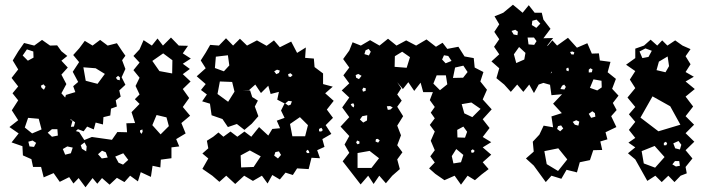

<svg xmlns="http://www.w3.org/2000/svg" viewBox="-20 -754 2980 813"><path d="M454 -162 477 -195 518 -194 515 -232 552 -233 537 -279 571 -314 551 -334 571 -354 554 -390 571 -425 545 -457 571 -489 545 -517 571 -545 588 -584 623 -561 647 -591 670 -561 704 -595 737 -561 776 -560 754 -528 788 -506 754 -484 784 -462 754 -440 787 -409 754 -377 781 -339 754 -301 785 -264 748 -233 766 -189 726 -165 739 -134 706 -130V-84L661 -78L659 -45L626 -52L619 -5L576 -25L564 14L531 -10L507 17L475 -1L444 28L412 0L392 24L372 0L342 39L313 0L291 23L273 -4L233 16L207 -21L165 -3L154 -47H120L113 -80L77 -96L75 -135L29 -151L59 -189L20 -216L57 -245L30 -287L57 -329L33 -359L57 -388L29 -424L57 -460L34 -498L57 -536L82 -572L125 -561L158 -585L192 -561L222 -562L240 -537L265 -517L240 -497L267 -468L240 -438L261 -398L240 -359L256 -341L259 -352L299 -364L290 -389L311 -407L288 -450L315 -491L290 -521L316 -550L339 -581L372 -561L404 -585L436 -561L475 -571L497 -538L511 -518L497 -499L511 -462L495 -427L511 -395L485 -371L491 -345L470 -329L475 -303L450 -294L447 -265L418 -258L416 -227L385 -235L377 -206L349 -218L334 -198L310 -207L301 -199L315 -195L337 -161L369 -174ZM121 -536 94 -545 76 -519 98 -497 122 -510ZM710 -499 671 -528 625 -496 655 -453 709 -443ZM424 -441 385 -465 333 -469 343 -412 393 -399ZM488 -426 480 -433 471 -425 476 -417 487 -414ZM164 -397 153 -391 156 -382 166 -374 173 -387ZM685 -257 643 -267 625 -224 660 -185 695 -220ZM144 -251 99 -255 85 -214 116 -189 156 -206ZM298 -236 280 -249 278 -246 287 -243 280 -217 293 -218ZM223 -207H200L182 -192L200 -175L225 -180ZM583 -206 573 -202V-195L579 -187L584 -196ZM133 -149 118 -159 100 -154 105 -134 124 -132ZM338 -151 322 -139 327 -124 345 -113 347 -134ZM288 -129 265 -134 246 -123 256 -99 280 -105ZM428 -109 412 -116 395 -101 411 -83 436 -87ZM502 -105 468 -91 482 -65 501 -57 523 -77Z M1009 -371H1039L1048 -343L1072 -328L1059 -303L1074 -262L1046 -230L1015 -204L983 -229L945 -216L922 -250L876 -266L869 -315L836 -325L856 -354L831 -373L851 -398L813 -431L851 -465L830 -498L851 -531L870 -564L907 -561L937 -592L967 -561L996 -590L1026 -561L1068 -583L1109 -560L1140 -583L1165 -554L1213 -578L1238 -530L1275 -553L1272 -509L1309 -506L1312 -470L1348 -443V-398L1389 -387L1357 -359L1393 -327L1364 -290L1390 -255L1359 -224L1383 -187L1345 -165L1354 -132L1323 -118L1335 -84L1299 -86L1287 -38L1238 -41L1220 -13L1189 -23L1165 6L1133 -13L1113 23L1089 -10L1051 12L1014 -10L976 25L938 -10L909 16L879 -10L837 -39L862 -83L837 -104L862 -126L856 -158L883 -175L905 -193L926 -175L956 -197L985 -175L1015 -197L1044 -175L1077 -216L1116 -180L1133 -208L1166 -211L1152 -243L1185 -255L1170 -286L1185 -316L1154 -332L1161 -365L1126 -356L1116 -391L1085 -360L1061 -396L1034 -372ZM945 -520 894 -514 890 -466 928 -452 951 -477ZM1165 -455 1153 -459 1141 -452 1150 -440 1161 -445ZM1210 -444 1200 -440 1202 -430 1211 -428 1219 -436ZM963 -407 911 -409 901 -356 946 -323 973 -366ZM1216 -325 1201 -327 1188 -316 1201 -307 1211 -311ZM1284 -224 1250 -258 1208 -229 1218 -177H1272ZM1341 -213 1331 -208V-198L1340 -197L1347 -203ZM1288 -115 1281 -120 1276 -112 1280 -106H1290ZM1038 -117 999 -96 1001 -45 1054 -47 1084 -92ZM1161 -113 1146 -110 1141 -95 1157 -83 1170 -98Z M1459 -35 1431 -71 1459 -107 1439 -142 1459 -178 1422 -218 1459 -258 1429 -299 1459 -341 1427 -371 1459 -401 1434 -435 1459 -468 1433 -504 1459 -540 1473 -575 1508 -561 1547 -584 1587 -561 1623 -590 1659 -561 1700 -583 1742 -561 1786 -587 1826 -556 1854 -573 1874 -547 1921 -556 1947 -515 1986 -508 1990 -468 2027 -449 2014 -409 2042 -374 2024 -333 2062 -291 2024 -249 2053 -212 2024 -174 2060 -152 2024 -130 2060 -99 2024 -67 2049 -38 2019 -15 1991 9 1960 -10 1932 28 1905 -10 1862 9 1823 -18 1797 -41 1821 -66 1802 -92 1821 -118 1804 -158 1821 -197 1800 -225 1821 -253 1804 -277 1821 -301 1800 -330 1813 -364H1772L1761 -404L1734 -369L1709 -406L1686 -377L1662 -406L1679 -380L1662 -354L1681 -328L1662 -302L1687 -262L1662 -222L1678 -181L1662 -139L1684 -109L1662 -79L1673 -38L1641 -10L1614 22L1586 -10L1562 25L1539 -10L1507 27ZM1541 -547 1528 -541 1523 -525 1542 -519 1550 -535ZM1683 -535 1652 -516 1651 -471 1702 -467 1716 -512ZM1878 -517 1860 -520 1852 -502 1867 -486 1892 -496ZM1960 -449 1942 -476 1907 -468 1898 -424 1941 -425ZM1497 -441 1486 -436 1488 -425 1500 -419 1511 -433ZM1868 -435H1829L1815 -400L1843 -372L1874 -397ZM1529 -380 1519 -383 1514 -375 1517 -366 1528 -369ZM2015 -293 1976 -320 1935 -313 1946 -274 1980 -258ZM1480 -309 1476 -317 1465 -313 1470 -304 1478 -299ZM1643 -299 1632 -305 1618 -304 1622 -289 1633 -290ZM1535 -266 1514 -262 1504 -248 1518 -235 1534 -244ZM1958 -196 1942 -218 1916 -204 1917 -172 1949 -171ZM1580 -166 1572 -165 1570 -155 1581 -150 1588 -159ZM1502 -155 1492 -159 1488 -150 1494 -143 1502 -146ZM1942 -98 1912 -123 1893 -93 1900 -62 1932 -67ZM1982 -122 1974 -116 1977 -107 1985 -108 1990 -115ZM1545 -115 1494 -106V-43H1553L1585 -84Z M2240 -53 2207 -83 2240 -112 2236 -154 2264 -184 2282 -222 2322 -215 2315 -261 2359 -275 2322 -315 2360 -355 2315 -351 2309 -395 2281 -403 2261 -396 2241 -360 2221 -396 2196 -365 2170 -396 2143 -365 2115 -396 2082 -423 2094 -465 2061 -494 2094 -524 2072 -556 2094 -588 2073 -619 2094 -651 2074 -685 2111 -700 2152 -734 2193 -700 2219 -732 2244 -700H2274L2281 -671L2311 -632L2281 -592L2322 -593L2297 -561L2298 -560L2300 -561L2319 -583L2339 -561L2385 -594L2423 -552L2467 -571L2486 -527L2516 -528L2520 -498L2565 -492L2553 -448L2588 -420L2572 -378L2599 -349L2575 -318L2591 -288L2568 -262L2590 -216L2544 -194L2552 -164L2522 -155L2530 -119L2492 -118L2478 -76L2435 -67L2423 -24L2379 -35L2357 3L2315 -10L2291 17ZM2252 -671 2234 -666 2232 -648 2251 -636 2268 -654ZM2162 -628 2146 -623 2155 -608 2171 -605 2173 -620ZM2241 -595H2214L2218 -566L2242 -564L2252 -580ZM2205 -530 2178 -555 2156 -524 2166 -487 2200 -502ZM2412 -532 2404 -536 2394 -534 2399 -524 2409 -523ZM2389 -460 2386 -468 2378 -464V-456L2387 -452ZM2480 -465 2473 -459V-447L2486 -448L2489 -460ZM2312 -443 2316 -446 2315 -452ZM2527 -412 2493 -418 2478 -382 2509 -371 2528 -384ZM2376 -386 2369 -396 2360 -391 2353 -377 2370 -375ZM2499 -275 2488 -283 2473 -272 2483 -255 2501 -260ZM2433 -239 2420 -245 2405 -238 2414 -226 2429 -222ZM2356 -223 2343 -220 2339 -208 2352 -198 2365 -210ZM2344 -126 2285 -114 2295 -59 2343 -30 2382 -79Z M2670 -79 2639 -105 2670 -130 2641 -150 2670 -170 2643 -204 2670 -238 2643 -270 2670 -301 2637 -341 2670 -381 2647 -417 2670 -453 2631 -480 2670 -508V-548L2707 -561L2735 -586L2763 -561L2784 -583L2806 -561L2839 -583L2870 -561L2904 -546L2883 -516L2904 -482L2883 -449L2918 -429L2883 -409L2922 -377L2883 -345L2915 -303L2883 -262L2919 -226L2883 -190L2920 -154L2883 -118L2912 -83L2883 -47L2888 -20L2862 -10L2836 17L2810 -10L2782 17L2755 -10L2721 12ZM2740 -539 2713 -549 2688 -536 2700 -508 2726 -513ZM2807 -515 2770 -493 2760 -457 2798 -448 2813 -474ZM2818 -304 2743 -346 2692 -256 2768 -198 2861 -226ZM2853 -157 2831 -147 2839 -126 2859 -121 2865 -141ZM2800 -154 2791 -149V-139H2801L2805 -146ZM2794 -89 2752 -136 2697 -114 2706 -62 2754 -44ZM2856 -72H2838L2827 -58L2842 -49L2859 -52Z"/></svg>

Font: Rubik Gemstones
Style: Regular
Weight: 400
Designer: Hubert and Fischer, NaN
Foundry: Hubert and Fischer, NaN
Version: Version 2.200